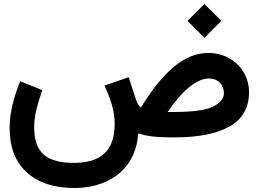

<svg xmlns="http://www.w3.org/2000/svg" viewBox="-20 -689 1297 963"><path d="M920.4 -584.5 1005.4 -668.9 1090.3 -584.5 1005.4 -499.5ZM192.4 -236.8Q175.3 -190.4 163.3 -141.8Q151.4 -93.3 151.4 -49.3Q151.4 43.5 198.7 85.7Q246.1 127.9 350.6 127.9Q452.6 127.9 503.7 80.8Q554.7 33.7 555.2 -68.4Q555.2 -116.7 540.3 -165.8Q525.4 -214.8 503.9 -259.8L625.5 -301.8L660.6 -193.4Q672.4 -158.2 687 -149.4Q768.1 -283.2 851.3 -353.3Q934.6 -423.3 1024.4 -423.3Q1083 -423.3 1129.2 -397.2Q1175.3 -371.1 1202.1 -326.2Q1229 -281.2 1229 -225.6Q1228.5 -109.9 1131.6 -54.9Q1034.7 0 857.9 0H833Q731.4 0 673.3 -20Q666.5 71.3 622.6 132.1Q578.6 192.9 508.3 223.4Q438 253.9 352.1 253.9Q201.2 253.9 114.7 176Q28.3 98.1 28.3 -46.9Q28.3 -105 43.2 -165Q58.1 -225.1 81.1 -281.7ZM856 -127.4Q990.7 -127.4 1046.9 -153.8Q1103 -180.2 1103 -221.2Q1103 -253.4 1082.5 -274.4Q1062 -295.4 1027.3 -295.4Q983.9 -295.4 931.6 -254.2Q879.4 -212.9 820.8 -127.4Z"/></svg>

Font: Vazir
Style: Bold
Weight: 700
Designer: Saber Rastikerdar
Foundry: Saber Rastikerdar
Version: Version 30.0.0